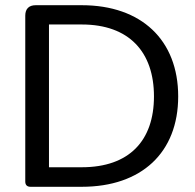

<svg xmlns="http://www.w3.org/2000/svg" viewBox="-20 -717 747 737"><path d="M664 -347C664 -563 523 -697 294 -697H117C91 -697 77 -683 77 -657V-20C77 -7 84 0 97 0H294C523 0 664 -131 664 -347ZM294 -75H168V-623H294C476 -623 571 -517 571 -347C571 -177 476 -75 294 -75Z"/></svg>

Font: Arvore Sans
Style: Regular
Weight: 400
Designer: Jonny Pinhorn (Latin) Dan Schunck (customization for Arvore)
Version: Version 1.000;Glyphs 3.3 (3305)